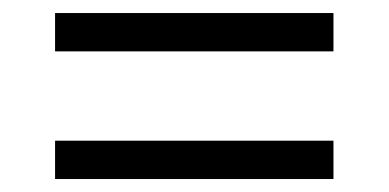

<svg xmlns="http://www.w3.org/2000/svg" viewBox="-20 -505 599 296"><path d="M64.9 -425.8V-484.9H494.1V-425.8ZM64.9 -229V-288.1H494.1V-229Z"/></svg>

Font: Sitara
Style: Italic
Weight: 400
Italic angle: -11°
Designer: Neelakash Kshetrimayum
Foundry: Neelakash Kshetrimayum
Version: Version 1.000;PS Version 1.000;PS 1.0;hotconv 1.;hotconv 1.0